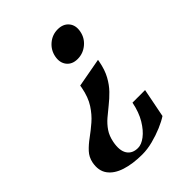

<svg xmlns="http://www.w3.org/2000/svg" viewBox="-210 -823 947 947"><g transform="rotate(-45 263.5 -350.0)"><path d="M221.4 16Q155 16 105.9 0.2Q56.8 -15.6 33.4 -47.8Q10 -80 19.2 -129.2Q25.4 -160.6 46.2 -183.1Q67 -205.6 95.7 -226.4Q124.4 -247.2 154.1 -272.8Q183.8 -298.4 207.7 -335.2Q231.6 -372 242.2 -427.6L244.4 -441L396.2 -468.8L394.2 -457.6Q385.2 -409.8 366.6 -375.9Q348 -342 324.2 -317.6Q300.4 -293.2 275.3 -273.3Q250.2 -253.4 227 -233.5Q203.8 -213.6 187 -188.9Q170.2 -164.2 163.4 -129.2Q153.4 -77 171.3 -49.3Q189.2 -21.6 228.6 -21.6Q252.8 -21.6 280.5 -42.6Q308.2 -63.6 332.1 -103.2Q356 -142.8 367.2 -199.2H455L425.2 -48Q403 -33.2 368.5 -18.6Q334 -4 295.3 6Q256.6 16 221.4 16ZM328.4 -542.4Q290.8 -542.4 271.3 -567Q251.8 -591.6 258.8 -629.2Q266.2 -667.2 295.3 -691.6Q324.4 -716 362 -716Q400 -716 420.2 -691.6Q440.4 -667.2 433 -629.2Q426 -591.6 396.2 -567Q366.4 -542.4 328.4 -542.4Z"/></g></svg>

Font: Wittgenstein
Style: Italic
Weight: 400
Italic angle: -11°
Designer: Jörg Drees
Foundry: Jörg Drees
Version: Version 1.500